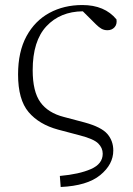

<svg xmlns="http://www.w3.org/2000/svg" viewBox="-20 -541 528 763"><path d="M361.8 -443.8 309.1 -496.1Q219.2 -495.1 164.6 -436.8Q109.9 -378.4 109.9 -262.2Q109.9 -177.2 140.4 -134.8Q170.9 -92.3 233.9 -76.2L316.9 -54.2Q382.8 -36.1 406.5 -8.8Q430.2 18.6 430.2 57.1Q430.2 112.3 378.4 154.8Q326.7 197.3 221.2 202.1L217.8 158.2Q294.4 151.4 341.3 130.9Q388.2 110.4 388.2 69.8Q388.2 46.9 370.4 29.1Q352.5 11.2 297.9 -2.9L210.9 -25.9Q135.3 -46.4 93.5 -95.7Q51.8 -145 51.8 -245.1Q51.8 -335.4 85.2 -397Q118.7 -458.5 176.3 -489.7Q233.9 -521 307.1 -521Q396 -521 442.9 -463.9Q445.8 -444.3 435.1 -432.6Q424.3 -420.9 407.2 -420.9Q393.6 -420.9 383.3 -426.8Q373 -432.6 361.8 -443.8Z"/></svg>

Font: Source Han Serif CN ExtraLight
Style: Regular
Weight: 250
Designer: Ryoko NISHIZUKA  (kana & ideographs); Frank Grießhammer (Latin, Greek & Cyrillic); Wenlong ZHANG  (bopomofo); Sandoll Co
Foundry: Adobe Systems Incorporated
Version: Version 1.001;PS 1.001;hotconv 16.6.54;makeotf.lib2.5.65590